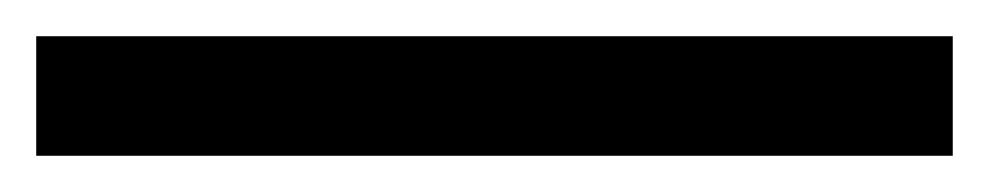

<svg xmlns="http://www.w3.org/2000/svg" viewBox="-23 -846 546 106"><path d="M503 -760V-826H-3V-760Z"/></svg>

Font: Noto Sans Mahajani
Style: Regular
Weight: 400
Designer: Monotype Design Team
Foundry: Monotype Imaging Inc.
Version: Version 2.003